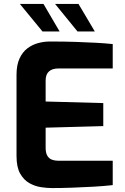

<svg xmlns="http://www.w3.org/2000/svg" viewBox="-20 -951 637 976"><path d="M244 5Q220 5 189 0.5Q158 -4 129.5 -20Q101 -36 82.5 -68.5Q64 -101 64 -158V-571Q64 -620 79 -653Q94 -686 119 -705Q144 -724 174 -732Q204 -740 233 -740Q308 -740 365.5 -738Q423 -736 469 -733.5Q515 -731 553 -727V-603H277Q246 -603 229 -588Q212 -573 212 -542V-435L505 -427V-310L212 -302V-200Q212 -174 220.5 -159.5Q229 -145 243.5 -139.5Q258 -134 274 -134H553V-10Q509 -5 455.5 -2Q402 1 347.5 3Q293 5 244 5ZM374 -791 260 -931H379L462 -791ZM196 -791 81 -931H201L283 -791Z"/></svg>

Font: Exo Thin
Style: Bold
Weight: 700
Version: Version 2.000